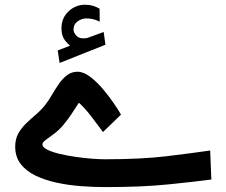

<svg xmlns="http://www.w3.org/2000/svg" viewBox="-20 -782 943 802"><path d="M272.9 -591.3Q256.3 -604.5 246.6 -620.8Q236.8 -637.2 236.8 -664.1Q236.8 -707 266.4 -734.6Q295.9 -762.2 334.5 -762.2Q353.5 -762.2 367.7 -758.1Q381.8 -753.9 396 -745.6L396.5 -691.4Q381.3 -699.2 368.2 -702.1Q355 -705.1 341.3 -705.1Q321.8 -705.1 304.4 -692.9Q287.1 -680.7 287.1 -657.7Q287.6 -644 300.8 -631.3Q314 -618.7 340.3 -622.6Q340.8 -622.6 344.7 -623.5L413.1 -648.4L420.4 -595.2L229 -519L221.2 -571.3ZM418.5 -116.7Q569.3 -116.7 675.3 -129.4Q781.2 -142.1 857.9 -153.3L862.8 -32.2Q793 -22.9 682.9 -11.7Q572.8 -0.5 419.4 -0.5Q371.1 -0.5 318.8 -4.4Q266.6 -8.3 217.5 -18.8Q168.5 -29.3 129.2 -48.1Q89.8 -66.9 66.7 -96.7Q43.5 -126.5 43.5 -169.4Q43.5 -201.2 56.6 -224.6Q69.8 -248 89.6 -267.1Q109.4 -286.1 130.6 -304.2Q151.9 -322.3 168 -342.8Q182.1 -360.4 195.8 -384Q209.5 -407.7 224.9 -430.2Q240.2 -452.6 259.5 -467.5Q278.8 -482.4 303.7 -482.4Q328.6 -482.4 356.7 -461.2Q384.8 -439.9 410.6 -409.2Q436.5 -378.4 456.5 -348.9Q476.6 -319.3 485.4 -303.2L410.2 -230.5Q387.7 -260.3 362.1 -294.4Q336.4 -328.6 309.6 -353Q290.5 -324.7 278.1 -304.9Q265.6 -285.2 242.7 -257.8Q225.1 -237.3 205.3 -222.7Q185.5 -208 171.4 -197.8Q157.2 -187.5 157.2 -179.2Q157.2 -167 177 -157Q196.8 -147 228.5 -139.4Q260.3 -131.8 295.9 -126.7Q331.5 -121.6 364.3 -119.1Q397 -116.7 418.5 -116.7Z"/></svg>

Font: Vazirmatn RD FD SemiBold
Style: Regular
Weight: 600
Designer: Saber Rastikerdar
Foundry: Saber Rastikerdar
Version: Version 33.003